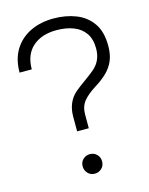

<svg xmlns="http://www.w3.org/2000/svg" viewBox="-109 -774 660 851"><g transform="rotate(-15 221.0 -348.0)"><path d="M245.5 -194H192V-261Q192 -327.5 236 -366.5Q257 -384 283.2 -402.5Q309.5 -421 329.5 -438Q368.5 -471.5 368.5 -527Q368.5 -571 349.2 -598.2Q330 -625.5 296.2 -638.2Q262.5 -651 219 -651Q150.5 -651 109.8 -615Q69 -579 69 -511.5H13Q13 -573.5 39.8 -616.5Q66.5 -659.5 113.2 -682Q160 -704.5 220 -704.5Q275.5 -704.5 321.8 -686.5Q368 -668.5 395.8 -629.2Q423.5 -590 423.5 -525.5Q423.5 -485 411.5 -457Q399.5 -429 377.2 -407.2Q355 -385.5 323.5 -366Q283.5 -341 264.5 -317.2Q245.5 -293.5 245.5 -257ZM220 7.5Q200 7.5 187.8 -6Q175.5 -19.5 175.5 -37.5Q175.5 -58 189 -70Q202.5 -82 220 -82Q239 -82 251.8 -69.2Q264.5 -56.5 264.5 -37.5Q264.5 -17 251.2 -4.8Q238 7.5 220 7.5Z"/></g></svg>

Font: Acari Sans Neue
Style: Regular
Weight: 400
Designer: Alfredo Marco Pradil (font), Cristiano Sobral (main changes)
Foundry: Hanken Design Co. (font), Cristiano Sobral (main changes)
Version: Version 2.459;March 19, 2022;FontCreator 14.0.0.2808 64-bit;